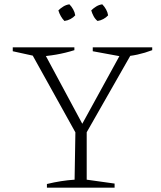

<svg xmlns="http://www.w3.org/2000/svg" viewBox="-20 -868 743 888"><path d="M343 -230 123 -626V-639H176L369 -280H352L549 -639H593L594 -630L366 -230ZM197 0V-17Q230 -25 262 -30Q294 -35 325 -37L329 -276H381V-37L510 -19V0ZM153 -606 39 -631V-649H324V-636Q283 -623 240 -615.5Q197 -608 153 -606ZM545 -606 409 -631V-649H684V-636Q650 -623 615.5 -615.5Q581 -608 545 -606ZM301 -848Q311 -838 318.5 -824.5Q326 -811 328 -797Q319 -787 306 -780Q293 -773 278 -771Q269 -780 261.5 -793Q254 -806 250 -820Q260 -830 273 -838Q286 -846 301 -848ZM453 -848Q463 -838 470.5 -824.5Q478 -811 480 -797Q471 -787 458 -780Q445 -773 431 -771Q420 -780 413 -793Q406 -806 402 -820Q412 -830 425 -838Q438 -846 453 -848Z"/></svg>

Font: Piazzolla Thin Thin
Style: Regular
Weight: 250
Version: Version 2.005